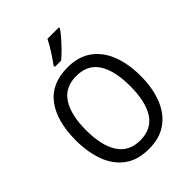

<svg xmlns="http://www.w3.org/2000/svg" viewBox="-264 -1079 1223 1223"><g transform="rotate(-45 348.0 -467.0)"><path d="M640 -358Q640 -250 608 -167Q576 -84 511.5 -37Q447 10 349 10Q248 10 183.5 -37.5Q119 -85 88 -168.5Q57 -252 57 -359Q57 -530 129.5 -627.5Q202 -725 349 -725Q447 -725 511.5 -678Q576 -631 608 -548.5Q640 -466 640 -358ZM149 -358Q149 -220 198 -144Q247 -68 348 -68Q450 -68 498.5 -143.5Q547 -219 547 -358Q547 -497 499 -572Q451 -647 349 -647Q247 -647 198 -571.5Q149 -496 149 -358ZM490 -934Q477 -915 452.5 -886.5Q428 -858 400 -830Q372 -802 350 -784H294V-796Q318 -828 344 -869Q370 -910 387 -944H490Z"/></g></svg>

Font: Noto Sans SemiCondensed
Style: Regular
Weight: 400
Width: 4
Designer: Monotype Design Team
Foundry: Monotype Imaging Inc.
Version: Version 2.013; ttfautohint (v1.8.4.7-5d5b)